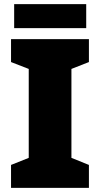

<svg xmlns="http://www.w3.org/2000/svg" viewBox="-20 -902 480 922"><path d="M407 0H33V-110L118 -144V-571L33 -604V-714H407V-604L323 -571V-144L407 -110ZM394 -882V-767H48V-882Z"/></svg>

Font: Noto Sans Display Black
Style: Regular
Weight: 900
Designer: Monotype Design Team
Foundry: Monotype Imaging Inc.
Version: Version 2.003